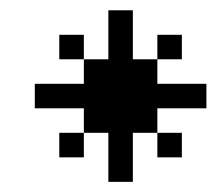

<svg xmlns="http://www.w3.org/2000/svg" viewBox="-20 -639 421 373"><path d="M190.5 -428.6H238.1V-381H190.5ZM190.5 -333.3H238.1V-285.7H190.5ZM190.5 -381H238.1V-333.3H190.5ZM238.1 -428.6H285.7V-381H238.1ZM142.9 -428.6H190.5V-381H142.9ZM142.9 -476.2H190.5V-428.6H142.9ZM142.9 -523.8H190.5V-476.2H142.9ZM190.5 -523.8H238.1V-476.2H190.5ZM238.1 -523.8H285.7V-476.2H238.1ZM238.1 -476.2H285.7V-428.6H238.1ZM190.5 -476.2H238.1V-428.6H190.5ZM190.5 -571.4H238.1V-523.8H190.5ZM190.5 -619H238.1V-571.4H190.5ZM95.2 -476.2H142.9V-428.6H95.2ZM47.6 -476.2H95.2V-428.6H47.6ZM285.7 -476.2H333.3V-428.6H285.7ZM333.3 -476.2H381V-428.6H333.3ZM285.7 -571.4H333.3V-523.8H285.7ZM95.2 -571.4H142.9V-523.8H95.2ZM95.2 -381H142.9V-333.3H95.2ZM285.7 -381H333.3V-333.3H285.7Z"/></svg>

Font: Jacquard 12
Style: Regular
Weight: 400
Designer: Sarah Cadigan-Fried
Version: Version 1.000; ttfautohint (v1.8.4.7-5d5b)